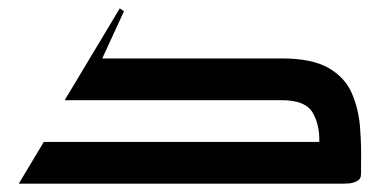

<svg xmlns="http://www.w3.org/2000/svg" viewBox="-20 -440 910 460"><path d="M25 0 85 -100H745Q746 -142 728.5 -171Q711 -200 655 -200H135L267 -420L277 -413L225 -300H655Q727 -300 766.5 -277.5Q806 -255 822.5 -217.5Q839 -180 842.5 -136Q846 -92 845 -49Q845 -42 845 -35.5Q845 -29 845 -23Q845 -11 835 -6Q825 -1 815 -0.5Q805 0 805 0Z"/></svg>

Font: Reem Kufi Ink
Style: Regular
Weight: 400
Designer: Khaled Hosny
Version: Version 1.7